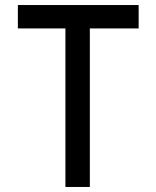

<svg xmlns="http://www.w3.org/2000/svg" viewBox="-20 -743 621 763"><path d="M51 -723H531V-630H337V0H240V-630H51Z"/></svg>

Font: Josefin Sans Thin
Style: Regular
Weight: 400
Version: Version 2.000